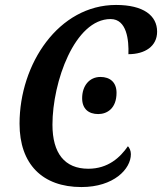

<svg xmlns="http://www.w3.org/2000/svg" viewBox="-20 -746 655 776"><path d="M309 10C440 10 509 -63 509 -123C509 -137 503 -149 497 -155C466 -110 417 -64 337 -64C241 -64 192 -127 192 -242C192 -415 282 -669 427 -669C493 -669 501 -583 499 -527C566 -527 615 -559 615 -618C615 -683 560 -726 449 -726C217 -726 59 -488 59 -246C59 -83 151 10 309 10ZM377 -285C413 -285 451 -308 451 -371C451 -414 424 -435 386 -435C341 -435 312 -399 312 -349C312 -306 338 -285 377 -285Z"/></svg>

Font: Noto Serif Condensed SemiBold
Style: Italic
Weight: 600
Width: 3
Italic angle: -12°
Designer: Monotype Design Team
Foundry: Monotype Imaging Inc.
Version: Version 2.014